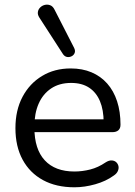

<svg xmlns="http://www.w3.org/2000/svg" viewBox="-20 -786 572 815"><path d="M296 9Q218.5 9 162.5 -21.5Q106.5 -52 76 -108.2Q45.5 -164.5 45.5 -242Q45.5 -318 75.5 -374.8Q105.5 -431.5 158.5 -463.5Q211.5 -495.5 280 -495.5Q329.5 -495.5 368.5 -479Q407.5 -462.5 435 -431.5Q462.5 -400.5 477 -356.2Q491.5 -312 491.5 -256.5Q491.5 -241 482.5 -233Q473.5 -225 456.5 -225H109.5V-279.5H436.5L420 -266Q420 -319.5 404.2 -356.8Q388.5 -394 358 -414Q327.5 -434 282 -434Q232 -434 197 -410.5Q162 -387 144 -345.8Q126 -304.5 126 -250V-244Q126 -153 170 -105.5Q214 -58 296 -58Q329 -58 362.8 -66.5Q396.5 -75 428 -96.5Q442 -105.5 453.8 -105Q465.5 -104.5 473 -97.8Q480.5 -91 482.8 -81Q485 -71 480.2 -60Q475.5 -49 462.5 -40.5Q429.5 -16.5 384.2 -3.8Q339 9 296 9ZM247.5 -556 147 -711.5Q139 -724 140.8 -735.2Q142.5 -746.5 150.8 -754.5Q159 -762.5 170.2 -765.2Q181.5 -768 193 -763.8Q204.5 -759.5 211.5 -745L294.5 -583Q300.5 -571 297 -561.5Q293.5 -552 284 -547.2Q274.5 -542.5 264.5 -544.2Q254.5 -546 247.5 -556Z"/></svg>

Font: Nunito ExtraLight
Style: Regular
Weight: 200
Designer: Vernon Adams
Foundry: Vernon Adams
Version: Version 3.602;April 4, 2023;FontCreator 14.0.0.2856 64-bit